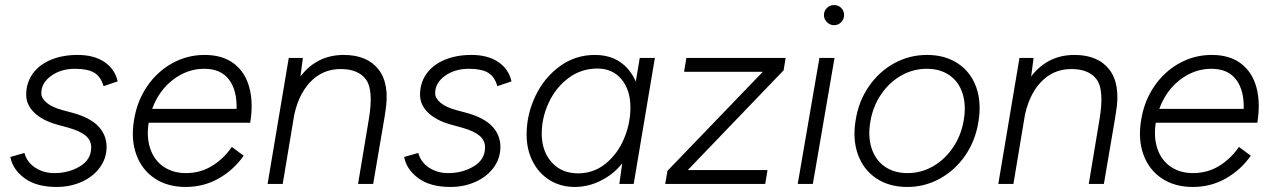

<svg xmlns="http://www.w3.org/2000/svg" viewBox="-20 -730 5046 762"><path d="M21 -107 77 -123Q87 -86 120 -64.5Q153 -43 195 -43Q253 -43 297.5 -70Q342 -97 342 -145Q342 -173 320 -191.5Q298 -210 252 -223L205 -236Q148 -252 116 -283Q84 -314 84 -354Q84 -401 109.5 -437Q135 -473 181.5 -492.5Q228 -512 288 -512Q353 -512 394.5 -484Q436 -456 447 -407L391 -388Q380 -426 354 -441.5Q328 -457 278 -457Q222 -457 183 -429Q144 -401 144 -360Q144 -340 165.5 -322Q187 -304 228 -293L269 -282Q338 -263 370.5 -228.5Q403 -194 403 -147Q403 -102 376.5 -65.5Q350 -29 304.5 -8.5Q259 12 205 12Q124 12 77 -23Q30 -58 21 -107Z M512 -254Q524 -329 564 -387.5Q604 -446 663.5 -479Q723 -512 792 -512Q863 -512 908 -478Q953 -444 969.5 -383Q986 -322 973 -243H570Q561 -185 576.5 -139.5Q592 -94 629 -68.5Q666 -43 718 -43Q775 -43 821.5 -71.5Q868 -100 900 -147L947 -112Q907 -55 847.5 -21.5Q788 12 717 12Q645 12 594 -22Q543 -56 521 -116.5Q499 -177 512 -254ZM791 -457Q723 -457 666.5 -413.5Q610 -370 584 -298H919Q921 -372 888.5 -414.5Q856 -457 791 -457Z M1126 -500H1182L1170 -408L1102 0H1042ZM1444 -258H1505L1461 0H1401ZM1332 -456Q1259 -456 1209.5 -402.5Q1160 -349 1144 -255L1107 -259Q1121 -339 1152.5 -395.5Q1184 -452 1232.5 -482Q1281 -512 1344 -512Q1438 -512 1483 -453.5Q1528 -395 1509 -284L1505 -258H1444Q1463 -373 1432.5 -414.5Q1402 -456 1332 -456Z M1584 -107 1640 -123Q1650 -86 1683 -64.5Q1716 -43 1758 -43Q1816 -43 1860.5 -70Q1905 -97 1905 -145Q1905 -173 1883 -191.5Q1861 -210 1815 -223L1768 -236Q1711 -252 1679 -283Q1647 -314 1647 -354Q1647 -401 1672.5 -437Q1698 -473 1744.5 -492.5Q1791 -512 1851 -512Q1916 -512 1957.5 -484Q1999 -456 2010 -407L1954 -388Q1943 -426 1917 -441.5Q1891 -457 1841 -457Q1785 -457 1746 -429Q1707 -401 1707 -360Q1707 -340 1728.5 -322Q1750 -304 1791 -293L1832 -282Q1901 -263 1933.5 -228.5Q1966 -194 1966 -147Q1966 -102 1939.5 -65.5Q1913 -29 1867.5 -8.5Q1822 12 1768 12Q1687 12 1640 -23Q1593 -58 1584 -107Z M2451 -93 2519 -500H2579L2495 0H2438ZM2070 -196Q2070 -275 2104.5 -348Q2139 -421 2201 -466.5Q2263 -512 2341 -512Q2424 -512 2472.5 -456Q2521 -400 2521 -308Q2521 -207 2483.5 -134.5Q2446 -62 2386 -25Q2326 12 2261 12Q2206 12 2162.5 -14.5Q2119 -41 2094.5 -88.5Q2070 -136 2070 -196ZM2482 -303Q2482 -373 2446.5 -415.5Q2411 -458 2351 -458Q2287 -458 2236.5 -420.5Q2186 -383 2158 -323Q2130 -263 2130 -200Q2130 -130 2169.5 -86Q2209 -42 2274 -42Q2336 -42 2383.5 -80.5Q2431 -119 2456.5 -179.5Q2482 -240 2482 -303Z M2629 -52 3044 -483 3090 -451 2676 -20ZM2629 -52 2672 -55H3026L3017 0H2620ZM2704 -500H3098L3090 -451L3047 -445H2695Z M3232 -500H3292L3206 0H3146ZM3250 -670Q3250 -687 3262 -698.5Q3274 -710 3290 -710Q3307 -710 3318.5 -698.5Q3330 -687 3330 -670Q3330 -654 3318.5 -642Q3307 -630 3290 -630Q3274 -630 3262 -642Q3250 -654 3250 -670Z M3376 -254Q3388 -329 3428.5 -387.5Q3469 -446 3529 -479Q3589 -512 3659 -512Q3731 -512 3782 -478Q3833 -444 3854.5 -383.5Q3876 -323 3863 -246Q3851 -171 3810.5 -112.5Q3770 -54 3710 -21Q3650 12 3581 12Q3509 12 3458 -22Q3407 -56 3385 -116.5Q3363 -177 3376 -254ZM3805 -254Q3815 -313 3800 -359.5Q3785 -406 3748 -431.5Q3711 -457 3658 -457Q3604 -457 3556.5 -430Q3509 -403 3476.5 -355Q3444 -307 3434 -246Q3424 -187 3439.5 -140.5Q3455 -94 3492 -68.5Q3529 -43 3582 -43Q3636 -43 3683 -70Q3730 -97 3762.5 -145Q3795 -193 3805 -254Z M4026 -500H4082L4070 -408L4002 0H3942ZM4344 -258H4405L4361 0H4301ZM4232 -456Q4159 -456 4109.5 -402.5Q4060 -349 4044 -255L4007 -259Q4021 -339 4052.5 -395.5Q4084 -452 4132.5 -482Q4181 -512 4244 -512Q4338 -512 4383 -453.5Q4428 -395 4409 -284L4405 -258H4344Q4363 -373 4332.5 -414.5Q4302 -456 4232 -456Z M4509 -254Q4521 -329 4561 -387.5Q4601 -446 4660.5 -479Q4720 -512 4789 -512Q4860 -512 4905 -478Q4950 -444 4966.5 -383Q4983 -322 4970 -243H4567Q4558 -185 4573.5 -139.5Q4589 -94 4626 -68.5Q4663 -43 4715 -43Q4772 -43 4818.5 -71.5Q4865 -100 4897 -147L4944 -112Q4904 -55 4844.5 -21.5Q4785 12 4714 12Q4642 12 4591 -22Q4540 -56 4518 -116.5Q4496 -177 4509 -254ZM4788 -457Q4720 -457 4663.5 -413.5Q4607 -370 4581 -298H4916Q4918 -372 4885.5 -414.5Q4853 -457 4788 -457Z"/></svg>

Font: Oak Sans Light Italic
Style: Regular
Weight: 400
Italic angle: -9.5°
Foundry: Erik Kennedy, Walven
Version: Version 1.000;Glyphs 3.1.2 (3151)